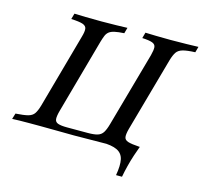

<svg xmlns="http://www.w3.org/2000/svg" viewBox="-116 -685 987 931"><g transform="rotate(15 377.0 -219.0)"><path d="M-13.7 0 -4.8 -29Q36.3 -31.5 57.3 -37.1Q78.2 -42.7 87.9 -56.9Q97.6 -71 105.6 -98.4L209.7 -472.6Q217.7 -500 215.7 -514.1Q213.7 -528.2 196 -534.3Q178.2 -540.3 137.9 -541.9L146 -571Q166.9 -570.2 203.2 -569.4Q239.5 -568.5 283.1 -568.5Q323.4 -568.5 356.9 -569.4Q390.3 -570.2 412.1 -571L404 -541.9Q374.2 -540.3 356.5 -536.3Q338.7 -532.3 329 -524.6Q319.4 -516.9 314.1 -504.4Q308.9 -491.9 303.2 -472.6L199.2 -98.4Q191.1 -69.4 192.3 -54.4Q193.5 -39.5 208.5 -34.3Q223.4 -29 254 -29H358.1Q389.5 -29 406.9 -34.3Q424.2 -39.5 433.9 -54.4Q443.5 -69.4 451.6 -98.4L556.5 -472.6Q563.7 -500 562.5 -514.1Q561.3 -528.2 545.6 -534.3Q529.8 -540.3 494.4 -541.9L502.4 -571Q522.6 -570.2 556.5 -569.4Q590.3 -568.5 629 -568.5Q674.2 -568.5 710.1 -569.4Q746 -570.2 768.5 -571L760.5 -541.9Q719.4 -540.3 698.4 -534.3Q677.4 -528.2 667.7 -514.1Q658.1 -500 650 -472.6L545.2 -98.4Q537.9 -71 539.9 -56.9Q541.9 -42.7 559.7 -37.1Q577.4 -31.5 616.9 -29L608.9 0Q587.9 -1.6 552 -1.6Q516.1 -1.6 471.8 -1.6Q427.4 -1.6 381.5 -0.8Q335.5 0 296.8 0Q259.7 0 215.3 -0.8Q171 -1.6 125 -1.6Q96.8 -1.6 71.4 -1.6Q46 -1.6 24.6 -1.2Q3.2 -0.8 -13.7 0ZM543.5 133.1Q552.4 82.3 546 52.8Q539.5 23.4 512.5 10.5Q485.5 -2.4 433.9 -2.4L568.5 -30.6L619.4 -29Q612.1 -9.7 602.8 18.1Q593.5 46 585.9 76.2Q578.2 106.5 573.4 133.1Z"/></g></svg>

Font: Playfair 5pt SemiExpanded Light Medium
Style: Italic
Weight: 500
Italic angle: -15.6°
Version: Version 2.001;gftools[0.9.30]